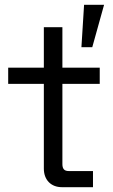

<svg xmlns="http://www.w3.org/2000/svg" viewBox="-20 -777 469 797"><path d="M329 -757 318 -581H363L412 -757ZM14 -496V-429H162V-77C162 -30 192 0 237 0H366V-67H265C247 -67 239 -76 239 -96V-429H394V-496H239V-664H162V-496Z"/></svg>

Font: Space Text
Style: Regular
Weight: 400
Designer: Florian Karsten (Space Text), Colophon Foundry (Space Mono)
Foundry: Florian Karsten
Version: Version 1.003;PS 001.003;hotconv 1.0.88;makeotf.lib2.5.64775